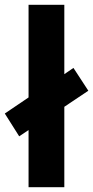

<svg xmlns="http://www.w3.org/2000/svg" viewBox="-37 -780 388 800"><path d="M82 0H231V-335L331 -402L269 -497L231 -471V-760H82V-374L-17 -307L43 -212L82 -238Z"/></svg>

Font: Noto Sans Armenian SemiCondensed Medium
Style: Regular
Weight: 500
Width: 4
Designer: Monotype Design Team
Foundry: Monotype Imaging Inc.
Version: Version 2.008